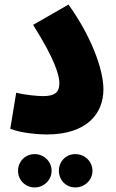

<svg xmlns="http://www.w3.org/2000/svg" viewBox="-20 -584 508 841"><path d="M25 -20C73 0 155 5 185 5C359 5 433 -85 433 -193C433 -281 379 -426 280 -564L125 -475C223 -320 240 -252 240 -220C240 -177 217 -163 168 -163C145 -163 89 -168 51 -178ZM310 237C351 237 385 205 385 164C385 123 351 91 310 91C269 91 238 123 238 164C238 205 269 237 310 237ZM132 237C172 237 206 205 206 164C206 123 172 91 132 91C91 91 59 123 59 164C59 205 91 237 132 237Z"/></svg>

Font: Noto Sans Arabic UI XCn Bk
Style: Regular
Weight: 900
Width: 2
Designer: Monotype Design Team, Nadine Chahine and Nizar Qandah
Foundry: Monotype Imaging Inc.
Version: Version 2.010